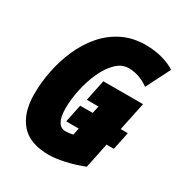

<svg xmlns="http://www.w3.org/2000/svg" viewBox="-172 -847 923 980"><g transform="rotate(30 289.5 -357.0)"><path d="M255.9 9.8Q142.6 9.8 89.4 -51.5Q36.1 -112.8 36.1 -223.1Q36.1 -290.5 50 -361.1Q64 -431.6 92.5 -496.6Q121.1 -561.5 165 -612.8Q209 -664.1 269 -694.1Q329.1 -724.1 405.8 -724.1Q458 -724.1 504.4 -711.2Q550.8 -698.2 579.1 -678.2L507.8 -537.1Q481 -556.6 450.9 -567.4Q420.9 -578.1 389.2 -578.1Q348.6 -578.1 315.7 -545.7Q282.7 -513.2 259.3 -461.7Q235.8 -410.2 223.4 -351.3Q210.9 -292.5 210.9 -240.2Q210.9 -137.2 270 -137.2Q290.5 -137.2 313 -143.1L320.8 -183.1H247.1L269 -288.1H342.8L352.1 -331.1H283.2L309.1 -455.1H543L507.8 -288.1H549.8L527.8 -183.1H484.9L454.1 -35.2Q397 -12.7 344.2 -1.5Q291.5 9.8 255.9 9.8Z"/></g></svg>

Font: Open Sans Condensed ExtraBold
Style: Italic
Weight: 800
Width: 3
Italic angle: -12°
Designer: Monotype Design Team
Foundry: Monotype Imaging Inc.
Version: Version 3.003; ttfautohint (v1.8.4)